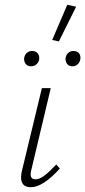

<svg xmlns="http://www.w3.org/2000/svg" viewBox="-20 -778 356 802"><path d="M68 -37Q68 -47 71 -62L155 -410H192L111 -69Q108 -59 108 -50Q108 -29 128 -29Q145 -29 165.5 -44.5Q186 -60 215 -91L230 -74Q159 4 109 4Q68 4 68 -37ZM198 -611 261 -758 298 -750 226 -605ZM81 -536Q83 -549 92 -557Q101 -565 114 -565Q128 -565 136 -557Q144 -549 144 -535Q144 -521 134 -511Q124 -501 110 -501Q95 -501 87 -511.5Q79 -522 81 -536ZM254 -536Q256 -549 265 -557Q274 -565 287 -565Q300 -565 308 -557.5Q316 -550 316 -537Q316 -522 306.5 -511.5Q297 -501 283 -501Q268 -501 260 -511.5Q252 -522 254 -536Z"/></svg>

Font: Ysabeau Light
Style: Italic
Weight: 300
Italic angle: -12°
Designer: Christian Thalmann (Catharsis Fonts)
Version: Version 0.003